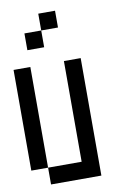

<svg xmlns="http://www.w3.org/2000/svg" viewBox="-92 -970 602 939"><g transform="rotate(-10 208.5 -500.5)"><path d="M0 -166.7V-666.7H83.3V-166.7ZM83.3 -166.7H250V-666.7H333.3V-83.3H83.3ZM83.3 -750V-833.3H166.7V-750ZM250 -916.7V-833.3H166.7V-916.7Z"/></g></svg>

Font: Galmuri11 Condensed
Style: Regular
Weight: 400
Width: 3
Designer: Lee Minseo (quiple)
Version: Version 2.399;hotconv 1.1.1;makeotfexe 2.6.0 DEVELOPMENT